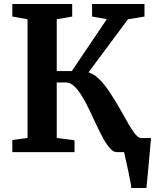

<svg xmlns="http://www.w3.org/2000/svg" viewBox="-20 -763 779 963"><path d="M638.7 180Q637 163.4 632.1 138.1Q627.3 112.9 621.3 85.8Q615.4 58.7 610.1 35.6Q604.9 12.6 602.4 0L563.1 -70.4H737.5Q736.1 -55.1 733.9 -29.6Q731.7 -4.2 729 26.1Q726.3 56.3 723.4 86.1Q720.4 116 718.2 140.9Q716 165.8 714.5 180ZM41.8 0V-60.7L118.1 -71.1V-666.5L41.8 -680V-743H342.1V-680L264.6 -666.5V-406.4H340.2L515.7 -666.9L441.8 -680V-743H704.7V-680L621.7 -666.2L424 -400.1Q448.6 -392.3 470.2 -372.8Q491.9 -353.4 511.2 -327.5Q530.6 -301.7 547.5 -273.4Q569.2 -239.5 588.2 -205.2Q607.1 -170.9 624 -142Q640.9 -113.1 655.4 -94.1Q669.9 -75.1 682.2 -71.6L721 -60.4V0H565.2Q548.9 0 532.1 -18.6Q515.4 -37.1 498.4 -67.8Q481.4 -98.4 464.1 -135.3Q446.9 -172.2 429.8 -208.3Q412.1 -245.8 392.8 -278Q373.5 -310.3 353 -329.9Q332.6 -349.4 311 -349.4H264.6V-71.1L353.8 -59.4V0Z"/></svg>

Font: Merriweather Light
Style: Regular
Weight: 300
Designer: Eben Sorkin
Foundry: Eben Sorkin
Version: Version 2.100